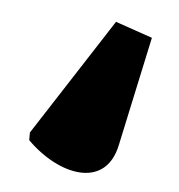

<svg xmlns="http://www.w3.org/2000/svg" viewBox="-32 -84 280 300"><g transform="rotate(5 108.5 66.5)"><path d="M139 -53 20 131V143C71 194 145 209 160 139L197 -33Z"/></g></svg>

Font: Noto Serif Condensed ExtraBold
Style: Regular
Weight: 800
Width: 3
Designer: Monotype Design Team
Foundry: Monotype Imaging Inc.
Version: Version 2.013